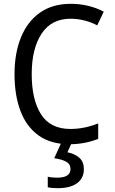

<svg xmlns="http://www.w3.org/2000/svg" viewBox="-20 -745 603 1005"><path d="M344 10Q246 10 182 -36Q118 -82 87 -164.5Q56 -247 56 -357Q56 -467 90 -550Q124 -633 189.5 -679Q255 -725 350 -725Q398 -725 441.5 -714.5Q485 -704 523 -684L489 -612Q460 -628 423 -637.5Q386 -647 350 -647Q249 -647 197.5 -568.5Q146 -490 146 -357Q146 -224 194.5 -147Q243 -70 349 -70Q421 -70 494 -99V-18Q423 10 344 10ZM281 240Q249 240 230 235V180Q250 185 279 185Q349 185 349 140Q349 114 326.5 101.5Q304 89 264 83L303 -3H358L333 52Q372 60 395.5 81Q419 102 419 141Q419 187 384 213.5Q349 240 281 240Z"/></svg>

Font: Noto Sans Mono SemiCondensed
Style: Regular
Weight: 400
Width: 4
Designer: Monotype Design Team
Foundry: Monotype Imaging Inc.
Version: Version 2.014